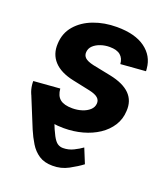

<svg xmlns="http://www.w3.org/2000/svg" viewBox="-137 -645 829 946"><g transform="rotate(20 277.0 -171.5)"><path d="M132.3 -140.1Q160.6 -60.1 179.4 -11.2Q198.2 37.6 211.7 62.5Q225.1 87.4 237.8 95.9Q250.5 104.5 266.6 104.5Q295.4 104.5 321 91.8Q346.7 79.1 364.7 65.9L396 142.6Q369.1 163.1 330.8 183.8Q292.5 204.6 247.6 204.1Q204.6 204.1 176.3 185.3Q147.9 166.5 129.2 135.7Q110.4 105 95.7 70.3L32.2 -85ZM236.8 11.2Q170.9 11.2 122.3 -8.1Q73.7 -27.3 46.4 -62.7Q19 -98.1 16.6 -147.5Q16.6 -149.4 16.6 -151.6Q16.6 -153.8 16.6 -155.8L154.3 -166.5Q157.2 -129.4 178.2 -112.3Q199.2 -95.2 242.7 -95.2Q269.5 -95.2 293.2 -102.8Q316.9 -110.4 332.3 -124.5Q347.7 -138.7 349.1 -158.2Q350.6 -176.3 337.2 -188.2Q323.7 -200.2 292 -207L201.7 -226.1Q131.8 -240.7 97.7 -277.8Q63.5 -314.9 66.9 -370.6Q69.3 -426.3 103.5 -465.8Q137.7 -505.4 192.9 -526.1Q248 -546.9 313.5 -546.9Q409.2 -546.9 462.4 -508.1Q515.6 -469.2 521 -405.3Q521.5 -401.9 521.7 -398.4Q522 -395 522 -391.1L391.1 -380.9Q389.2 -410.2 370.4 -426.3Q351.6 -442.4 313.5 -442.4Q289.1 -442.4 266.6 -434.8Q244.1 -427.2 229.2 -413.3Q214.4 -399.4 212.9 -379.4Q211.4 -361.3 223.9 -349.6Q236.3 -337.9 268.6 -330.6L363.3 -311.5Q434.6 -296.9 468.8 -262.5Q502.9 -228 499 -173.8Q497.1 -130.9 475.3 -96.7Q453.6 -62.5 417.2 -38.3Q380.9 -14.2 334.5 -1.5Q288.1 11.2 236.8 11.2Z"/></g></svg>

Font: Inter 18pt
Style: Bold Italic
Weight: 700
Italic angle: -9.3988°
Designer: Rasmus Andersson
Foundry: rsms
Version: Version 4.001;git-66647c0bb